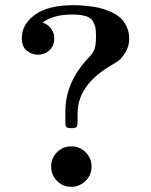

<svg xmlns="http://www.w3.org/2000/svg" viewBox="-20 -720 583 740"><path d="M64 -573Q64 -626 114.5 -663Q165 -700 263 -700Q276 -700 287 -699.5Q298 -699 321.5 -696.5Q345 -694 363.5 -689.5Q382 -685 404.5 -675.5Q427 -666 442 -653Q457 -640 467.5 -618.5Q478 -597 478 -571Q478 -542 463.5 -518.5Q449 -495 438 -487Q427 -479 410 -469Q279 -393 279 -283V-256Q279 -236 275.5 -231Q272 -226 255 -226Q243 -226 238.5 -228.5Q234 -231 233 -235.5Q232 -240 232 -253V-291Q232 -404 322 -498Q338 -514 344 -530Q350 -546 350 -578Q350 -601 348 -612.5Q346 -624 338 -638Q330 -652 310 -658Q290 -664 257 -664Q186 -664 144 -633L146 -632Q147 -632 149.5 -631Q152 -630 155 -628.5Q158 -627 161 -625Q164 -623 167.5 -620Q171 -617 174 -613.5Q177 -610 179.5 -605.5Q182 -601 184.5 -596Q187 -591 188 -585Q189 -579 189 -572Q189 -543 170.5 -526Q152 -509 126 -509Q103 -509 83.5 -524.5Q64 -540 64 -573ZM255 -156Q287 -156 310 -133Q333 -110 333 -78Q333 -46 310 -23Q287 0 255 0Q222 0 199.5 -23Q177 -46 177 -78Q177 -110 199.5 -133Q222 -156 255 -156Z"/></svg>

Font: CMU Serif
Style: Bold
Weight: 700
Version: Version 0.7.0